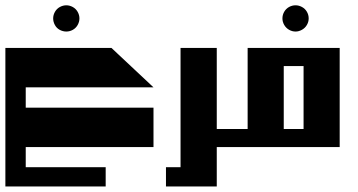

<svg xmlns="http://www.w3.org/2000/svg" viewBox="-20 -547 1332 714"><path d="M226.6 -527.3Q238.8 -527.3 250.5 -521Q262.2 -514.6 268.8 -502.9Q275.4 -491.2 275.4 -478.5Q275.4 -465.8 268.8 -454.1Q262.2 -442.4 250.7 -436Q239.3 -429.7 226.6 -429.7Q213.9 -429.7 202.1 -436Q190.4 -442.4 184.1 -454.1Q177.7 -465.8 177.7 -478.5Q177.7 -491.2 184.3 -502.9Q190.9 -514.6 202.6 -521Q214.4 -527.3 226.6 -527.3ZM0 -368.7H394.5L550.8 -222.2H75.7V-146.5H550.8V0H75.7V74.7H373V146.5H0Z M651.4 -368.7H786.1V146.5H597.2V74.7H651.4Z M1079.1 -527.3Q1091.3 -527.3 1103 -521Q1114.7 -514.6 1121.3 -503.2Q1127.9 -491.7 1127.9 -478.5Q1127.9 -465.8 1121.3 -454.3Q1114.7 -442.9 1103 -436.3Q1091.3 -429.7 1079.1 -429.7Q1066.4 -429.7 1054.9 -436.3Q1043.5 -442.9 1036.9 -454.3Q1030.3 -465.8 1030.3 -478.5Q1030.3 -491.7 1036.9 -503.2Q1043.5 -514.6 1054.9 -521Q1066.4 -527.3 1079.1 -527.3ZM900.9 -67.4V-368.7H1243.2V0H759.3V-67.4ZM1035.2 -301.3V-67.4H1108.9V-301.3Z"/></svg>

Font: Aqlam Corner
Style: Regular
Weight: 400
Designer: Developer/ Husham Jawad
Version: Version 1.00;December 29, 2020;FontCreator 13.0.0.2683 32-bi